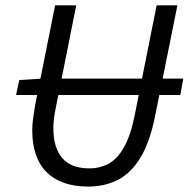

<svg xmlns="http://www.w3.org/2000/svg" viewBox="-20 -676 696 708"><path d="M39.1 -325.7 51.2 -380.9 135.7 -386.1H655.9L645 -325.7ZM305.8 12Q205.9 12 152.4 -40.6Q98.9 -93.3 98.9 -195.3Q98.9 -216.6 102.2 -239.9Q105.4 -263.1 109.4 -287.8L183.3 -656.3H261.1L186.2 -281Q181.4 -258.9 179.1 -239.5Q176.8 -220.1 176.8 -202.1Q176.8 -131.8 209.3 -93.4Q241.8 -55.1 309.8 -55.1Q348.3 -55.1 380.7 -72.6Q413.2 -90.2 437.6 -133.7Q462.1 -177.1 477.3 -253.9L557.6 -656.3H634.2L552.5 -250.9Q532.9 -151.6 497.6 -94.2Q462.3 -36.7 413.8 -12.4Q365.4 12 305.8 12Z"/></svg>

Font: Source Sans 3 VF
Style: Italic
Weight: 200
Italic angle: -11°
Designer: Paul D. Hunt
Foundry: Adobe Systems Incorporated
Version: Version 3.042;hotconv 1.0.118;makeotfexe 2.5.65603